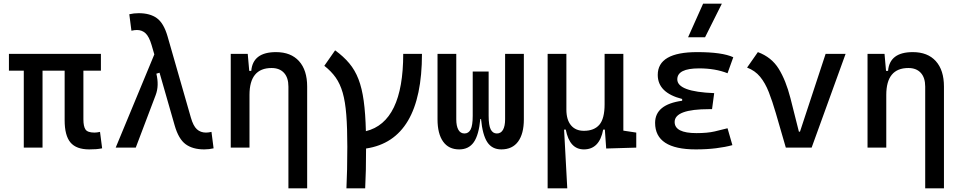

<svg xmlns="http://www.w3.org/2000/svg" viewBox="-20 -815 5313 1060"><path d="M472.7 9.8Q400.9 9.8 368.9 -28.6Q336.9 -66.9 336.9 -151.4V-424.8H214.8V0H111.3V-424.8H29.3V-517.6H537.1V-424.8H440.4V-156.2Q440.4 -117.7 451.9 -100.3Q463.4 -83 502 -83Q508.8 -83 515.9 -84Q522.9 -85 532.2 -86.9L543.9 3.9Q525.9 7.3 510.7 8.5Q495.6 9.8 472.7 9.8Z M1107.4 9.8Q1043.9 9.8 1004.9 -18.8Q965.8 -47.4 944.3 -122.6L860.8 -413.6L843.3 -408.2Q851.1 -376 850.3 -346.2Q849.6 -316.4 838.9 -288.6L729.5 0H618.7L832 -514.6L816.9 -566.4Q803.2 -612.8 783.7 -631.1Q764.2 -649.4 735.8 -649.4Q722.7 -649.4 705.6 -645.5L693.8 -736.3Q718.8 -742.2 745.6 -742.2Q808.1 -742.2 845.9 -714.8Q883.8 -687.5 904.8 -615.2L1033.7 -166Q1046.9 -119.6 1067.1 -101.3Q1087.4 -83 1117.2 -83Q1130.4 -83 1147.5 -86.9L1159.2 3.9Q1134.3 9.8 1107.4 9.8Z M1572.3 224.6V-336.9Q1572.3 -386.2 1547.9 -412.8Q1523.4 -439.5 1479.5 -439.5Q1357.4 -439.5 1357.4 -291V0H1253.9V-517.6H1347.7L1356 -423.8H1367.2Q1376 -527.3 1503.9 -527.3Q1585.9 -527.3 1630.9 -477.5Q1675.8 -427.7 1675.8 -336.9V224.6Z M1892.6 224.6Q1895 176.8 1896.2 119.4Q1897.5 62 1897.5 -4.9Q1897.5 -108.9 1891.8 -181.2Q1886.2 -253.4 1872.1 -302.7Q1857.9 -352.1 1833.3 -387Q1808.6 -421.9 1770.5 -451.7L1830.1 -537.1Q1876.5 -503.4 1908.2 -465.6Q1939.9 -427.7 1959.2 -377.7Q1978.5 -327.6 1988 -258.1Q1997.6 -188.5 2000 -90.8Q2206.1 -141.1 2206.1 -517.6H2309.6Q2309.6 -41 2001 4.9Q2001 68.8 1999.8 123.5Q1998.5 178.2 1996.1 224.6Z M2747.6 9.8Q2696.8 9.8 2670.4 -30Q2644 -69.8 2635.7 -158.2H2631.8Q2623.5 -69.8 2595.7 -30Q2567.9 9.8 2515.1 9.8Q2457 9.8 2426.3 -33.4Q2395.5 -76.7 2395.5 -156.2V-517.6H2499V-156.2Q2499 -119.1 2510.5 -98.6Q2522 -78.1 2544.4 -78.1Q2566.9 -78.1 2578.4 -100.3Q2589.8 -122.6 2589.8 -175.8V-419.9H2677.7V-175.8Q2677.7 -122.6 2689.2 -100.3Q2700.7 -78.1 2723.1 -78.1Q2745.6 -78.1 2757.1 -98.6Q2768.6 -119.1 2768.6 -156.2V-517.6H2872.1V-156.2Q2872.1 -76.7 2840.3 -33.4Q2808.6 9.8 2747.6 9.8Z M3203.6 9.8Q3124.5 9.8 3103.5 -99.6H3094.2L3111.8 224.6H3003.4V-517.6H3106.9V-210Q3106.9 -153.8 3132.3 -123.3Q3157.7 -92.8 3203.6 -92.8Q3260.3 -92.8 3289.1 -126.5Q3317.9 -160.2 3317.9 -239.3V-517.6H3421.4V-93.8L3492.7 -83V0L3326.7 4.9L3319.3 -99.6H3310.1Q3289.6 9.8 3203.6 9.8Z M3821.3 9.8Q3596.7 9.8 3596.7 -136.7Q3596.7 -238.3 3746.1 -258.8V-268.6Q3611.3 -302.7 3611.3 -401.4Q3611.3 -527.3 3829.1 -527.3Q3967.3 -527.3 4028.3 -499L3996.6 -410.6Q3929.2 -437.5 3839.8 -437.5Q3719.2 -437.5 3719.2 -377Q3719.2 -308.6 3922.9 -300.8L3911.1 -212.4H3895.5Q3704.6 -212.4 3704.6 -141.6Q3704.6 -80.1 3825.2 -80.1Q3885.7 -80.1 3925.5 -89.4Q3965.3 -98.6 3996.6 -106.9L4023.4 -13.7Q3984.4 -2.9 3933.3 3.4Q3882.3 9.8 3821.3 9.8ZM3778.8 -609.4 3861.8 -794.9H3965.3L3872.6 -609.4Z M4318.4 0 4263.2 -190.4Q4244.1 -255.9 4224.4 -306.4Q4204.6 -356.9 4176.5 -391.1Q4148.4 -425.3 4104.5 -441.9L4164.1 -527.3Q4239.3 -499.5 4279.1 -435.3Q4318.8 -371.1 4343.8 -273.4L4390.6 -87.9H4396.5L4538.1 -517.6H4648.4L4460.9 0Z M5087.9 224.6V-336.9Q5087.9 -386.2 5063.5 -412.8Q5039.1 -439.5 4995.1 -439.5Q4873 -439.5 4873 -291V0H4769.5V-517.6H4863.3L4871.6 -423.8H4882.8Q4891.6 -527.3 5019.5 -527.3Q5101.6 -527.3 5146.5 -477.5Q5191.4 -427.7 5191.4 -336.9V224.6Z"/></svg>

Font: Cascadia Mono PL
Style: Regular
Weight: 400
Monospace: yes
Designer: Aaron Bell
Foundry: Saja Typeworks
Version: Version 2404.023; ttfautohint (v1.8.4)